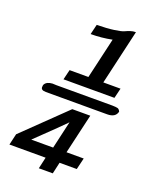

<svg xmlns="http://www.w3.org/2000/svg" viewBox="-169 -856 875 1112"><g transform="rotate(20 268.5 -300.5)"><path d="M70 -294Q70 -295 71 -296.5Q72 -298 72 -299Q84 -320 119 -322Q122 -322 130.5 -321.5Q139 -321 143 -321H488Q500 -321 508 -320Q516 -319 520.5 -318Q525 -317 528.5 -313.5Q532 -310 533 -308.5Q534 -307 537 -301Q528 -263 477 -263H99Q69 -263 69 -282Q69 -284 69.5 -288Q70 -292 70 -294ZM21 26 277 -222H388L331 24H437L420 95H314L298 166H212L228 95H5ZM228 -667 243 -729Q306 -730 348.5 -736Q391 -742 406 -749Q421 -756 437 -761.5Q453 -767 471 -767L393 -429H499L484 -367H170L185 -429H301L359 -680Q294 -667 228 -667ZM114 25H249L288 -145L233 -90Z"/></g></svg>

Font: Coval
Style: Book Italic
Weight: 350
Foundry: Context Ltd
Version: Version 001.000